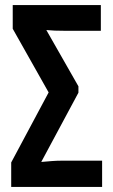

<svg xmlns="http://www.w3.org/2000/svg" viewBox="-20 -734 442 754"><path d="M24 0V-96L171 -371L30 -621V-714H376V-613H239Q190 -613 162 -616L288 -395V-370L142 -98Q164 -100 183.5 -101.5Q203 -103 221 -103H381V0Z"/></svg>

Font: Noto Sans ExtraCondensed SemiBold
Style: Regular
Weight: 600
Width: 2
Designer: Monotype Design Team
Foundry: Monotype Imaging Inc.
Version: Version 2.013; ttfautohint (v1.8.4.7-5d5b)